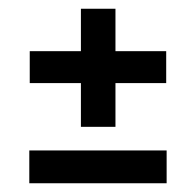

<svg xmlns="http://www.w3.org/2000/svg" viewBox="-20 -565 448 439"><path d="M165 -275V-545H244V-275ZM48 -375V-448H360V-375ZM47 -146V-221H361V-146Z"/></svg>

Font: Bricolage Grotesque 72pt SemiCondensed
Style: Regular
Weight: 400
Width: 4
Designer: Mathieu Triay
Foundry: Atelier Triay
Version: Version 1.001;gftools[0.9.33.dev8+g029e19f]